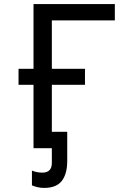

<svg xmlns="http://www.w3.org/2000/svg" viewBox="-20 -734 640 951"><path d="M548.8 -713.9V-632.8H236.8V-393.1H400.9V-314H236.8V-81.1H313V63Q313 127.4 286.1 162.1Q259.3 196.8 198.2 196.8Q179.2 196.8 163.8 192.6Q148.4 188.5 138.2 184.1V110.8Q145 114.3 159.2 117.7Q173.3 121.1 189.9 121.1Q212.9 121.1 224.9 109.1Q236.8 97.2 236.8 73.2V0H146V-314H71.8V-393.1H146V-713.9Z"/></svg>

Font: WenQuanYi Micro Hei Mono
Style: Regular
Weight: 400
Foundry: Ascender Corporation
Version: Version 0.2.0-beta